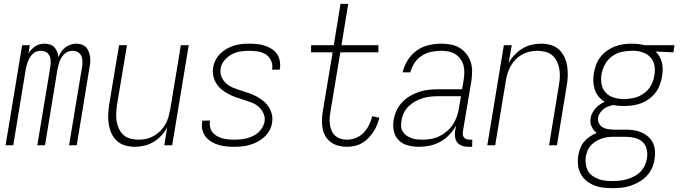

<svg xmlns="http://www.w3.org/2000/svg" viewBox="-20 -755 3540 998"><path d="M9 0 95 -520H135L128 -477Q135 -488 144 -498Q153 -508 164 -515Q175 -522 187.5 -525Q200 -528 212 -528Q226 -528 240 -523.5Q254 -519 263 -509Q272 -499 277 -486Q282 -473 284 -458Q290 -473 298.5 -486Q307 -499 319.5 -508.5Q332 -518 347 -523Q362 -528 376 -528Q391 -528 404.5 -523.5Q418 -519 427 -509.5Q436 -500 441 -487Q446 -474 448 -460Q450 -446 449 -431.5Q448 -417 445 -403L379 0H339L407 -410Q409 -424 408.5 -438.5Q408 -453 402.5 -465Q397 -477 384.5 -484Q372 -491 358 -491Q347 -491 336.5 -487.5Q326 -484 317 -476.5Q308 -469 301.5 -459Q295 -449 291 -438.5Q287 -428 284 -417.5Q281 -407 279 -396L214 0H174L242 -410Q244 -424 243.5 -438.5Q243 -453 237.5 -465Q232 -477 220 -484Q208 -491 193 -491Q182 -491 171.5 -487.5Q161 -484 152 -476.5Q143 -469 137 -459Q131 -449 126.5 -438.5Q122 -428 119 -417.5Q116 -407 114 -396L49 0Z M681 8Q655 8 630.5 1Q606 -6 587.5 -23Q569 -40 559 -63Q549 -86 545 -111Q541 -136 542.5 -162.5Q544 -189 548 -215L599 -520H640L588 -209Q585 -188 584 -166Q583 -144 586.5 -123.5Q590 -103 599 -84.5Q608 -66 622.5 -53Q637 -40 658 -34.5Q679 -29 701 -29Q721 -29 741 -33.5Q761 -38 779.5 -48.5Q798 -59 813.5 -74.5Q829 -90 839.5 -108.5Q850 -127 855.5 -147Q861 -167 865 -187L920 -520H961L875 0H834L849 -93Q837 -70 819 -50.5Q801 -31 778.5 -17.5Q756 -4 731 2Q706 8 681 8Z M1198 8Q1176 8 1155.5 6Q1135 4 1115.5 -2Q1096 -8 1078.5 -18.5Q1061 -29 1049 -44.5Q1037 -60 1032 -80Q1027 -100 1031 -122L1032 -128H1072L1071 -124Q1069 -108 1072.5 -92.5Q1076 -77 1085.5 -66Q1095 -55 1108 -47.5Q1121 -40 1136 -36Q1151 -32 1167 -30.5Q1183 -29 1199 -29Q1214 -29 1230 -30.5Q1246 -32 1261.5 -36Q1277 -40 1293 -47Q1309 -54 1321.5 -65Q1334 -76 1343 -91Q1352 -106 1355 -122Q1359 -144 1350 -164.5Q1341 -185 1325.5 -199Q1310 -213 1290 -221Q1270 -229 1249 -235.5Q1228 -242 1207.5 -249Q1187 -256 1168 -266Q1149 -276 1132.5 -289.5Q1116 -303 1105 -320.5Q1094 -338 1089 -359.5Q1084 -381 1088 -404Q1091 -424 1100.5 -442.5Q1110 -461 1125 -476Q1140 -491 1158.5 -501.5Q1177 -512 1196.5 -518Q1216 -524 1236 -526Q1256 -528 1275 -528Q1296 -528 1316 -526Q1336 -524 1355 -518Q1374 -512 1391 -501.5Q1408 -491 1419 -475.5Q1430 -460 1434 -440Q1438 -420 1435 -399L1434 -393H1394L1395 -398Q1398 -421 1388.5 -441Q1379 -461 1361 -472.5Q1343 -484 1320.5 -487.5Q1298 -491 1275 -491Q1253 -491 1229.5 -487.5Q1206 -484 1184.5 -472.5Q1163 -461 1146.5 -441Q1130 -421 1127 -399Q1123 -376 1131.5 -355.5Q1140 -335 1156 -321Q1172 -307 1192 -299Q1212 -291 1232.5 -284.5Q1253 -278 1273.5 -271Q1294 -264 1313 -254Q1332 -244 1348.5 -230.5Q1365 -217 1376.5 -199.5Q1388 -182 1393 -160.5Q1398 -139 1394 -116Q1391 -96 1380.5 -77Q1370 -58 1354 -43Q1338 -28 1318.5 -18Q1299 -8 1279 -2Q1259 4 1238.5 6Q1218 8 1198 8Z M1784 8Q1761 8 1739.5 2.5Q1718 -3 1700.5 -15.5Q1683 -28 1672 -46.5Q1661 -65 1657 -86.5Q1653 -108 1653.5 -131Q1654 -154 1658 -177L1709 -483H1597V-520H1715L1750 -735H1790L1755 -520H1947V-483H1749L1697 -171Q1694 -154 1693.5 -137Q1693 -120 1695.5 -104Q1698 -88 1705 -73Q1712 -58 1724 -48Q1736 -38 1752 -33.5Q1768 -29 1785 -29Q1808 -29 1831 -38.5Q1854 -48 1871 -66Q1888 -84 1898.5 -106Q1909 -128 1915 -151L1952 -143Q1947 -124 1939.5 -105Q1932 -86 1920.5 -69Q1909 -52 1894 -36.5Q1879 -21 1861.5 -11Q1844 -1 1823.5 3.5Q1803 8 1784 8Z M2158 8Q2129 8 2101 1Q2073 -6 2053.5 -25Q2034 -44 2027.5 -72Q2021 -100 2026 -130Q2030 -155 2040.5 -179Q2051 -203 2070 -223Q2089 -243 2112 -256.5Q2135 -270 2160 -278Q2185 -286 2210 -288.5Q2235 -291 2260 -291H2382L2390 -339Q2393 -359 2393.5 -378.5Q2394 -398 2389 -416Q2384 -434 2373 -449Q2362 -464 2346 -474Q2330 -484 2311 -487.5Q2292 -491 2272 -491Q2247 -491 2221 -485.5Q2195 -480 2172 -465Q2149 -450 2134 -427Q2119 -404 2113 -379H2073Q2080 -411 2098.5 -441Q2117 -471 2145 -491.5Q2173 -512 2206.5 -520Q2240 -528 2272 -528Q2298 -528 2323 -523.5Q2348 -519 2368.5 -506.5Q2389 -494 2404 -475Q2419 -456 2426.5 -433Q2434 -410 2434 -384.5Q2434 -359 2430 -333L2386 -71Q2385 -62 2386 -54Q2387 -46 2392 -40Q2397 -34 2405.5 -31.5Q2414 -29 2422 -29H2435L2434 8H2415Q2399 8 2384 3.5Q2369 -1 2359 -12Q2349 -23 2346 -39Q2343 -55 2345 -71L2351 -103Q2337 -77 2316 -55Q2295 -33 2269 -18.5Q2243 -4 2214.5 2Q2186 8 2158 8ZM2177 -29Q2199 -29 2221.5 -33Q2244 -37 2265 -47.5Q2286 -58 2304.5 -74Q2323 -90 2335.5 -110Q2348 -130 2355.5 -152Q2363 -174 2366 -196L2376 -255H2260Q2240 -255 2219.5 -253Q2199 -251 2178.5 -245Q2158 -239 2139 -228.5Q2120 -218 2104.5 -203Q2089 -188 2079.5 -168.5Q2070 -149 2067 -128Q2064 -113 2065 -98Q2066 -83 2073.5 -71Q2081 -59 2093 -50.5Q2105 -42 2118.5 -37Q2132 -32 2147 -30.5Q2162 -29 2177 -29Z M2513 0 2599 -520H2640L2624 -427Q2636 -450 2654.5 -469.5Q2673 -489 2695 -502.5Q2717 -516 2742 -522Q2767 -528 2792 -528Q2818 -528 2843 -521Q2868 -514 2886 -497Q2904 -480 2914.5 -457Q2925 -434 2928.5 -409Q2932 -384 2931 -357.5Q2930 -331 2925 -305L2875 0H2834L2885 -311Q2889 -332 2890 -354Q2891 -376 2887.5 -396.5Q2884 -417 2875 -435.5Q2866 -454 2851 -467Q2836 -480 2815.5 -485.5Q2795 -491 2773 -491Q2753 -491 2733 -486.5Q2713 -482 2694 -471.5Q2675 -461 2660 -445.5Q2645 -430 2634.5 -411.5Q2624 -393 2618 -373Q2612 -353 2609 -333L2554 0Z M3165 223Q3139 223 3114.5 220Q3090 217 3067.5 208Q3045 199 3027 184Q3009 169 2998 148Q2987 127 2984.5 102.5Q2982 78 2986 52Q2989 34 2996 15.5Q3003 -3 3016 -18.5Q3029 -34 3046.5 -45.5Q3064 -57 3082 -64Q3065 -76 3055.5 -96.5Q3046 -117 3050 -141Q3052 -154 3059 -167.5Q3066 -181 3075.5 -192Q3085 -203 3097.5 -211.5Q3110 -220 3123 -226Q3105 -237 3091.5 -253Q3078 -269 3071.5 -289Q3065 -309 3064 -331.5Q3063 -354 3067 -376Q3071 -398 3079 -419.5Q3087 -441 3101.5 -459.5Q3116 -478 3135 -491.5Q3154 -505 3176 -513.5Q3198 -522 3220 -525Q3242 -528 3264 -528Q3279 -528 3294 -526.5Q3309 -525 3323 -522L3330 -520H3486L3480 -483L3388 -487Q3400 -475 3408.5 -460Q3417 -445 3421 -427.5Q3425 -410 3424.5 -392Q3424 -374 3421 -356Q3417 -334 3409 -312.5Q3401 -291 3386.5 -272.5Q3372 -254 3352.5 -240Q3333 -226 3311.5 -218Q3290 -210 3267.5 -207Q3245 -204 3224 -204Q3210 -204 3196.5 -205Q3183 -206 3169 -209Q3157 -207 3143.5 -202.5Q3130 -198 3119 -189.5Q3108 -181 3099.5 -169Q3091 -157 3089 -144Q3086 -129 3092.5 -115.5Q3099 -102 3110.5 -94.5Q3122 -87 3136.5 -84.5Q3151 -82 3166 -81H3231Q3253 -81 3274.5 -78Q3296 -75 3315 -66.5Q3334 -58 3350 -44Q3366 -30 3374.5 -11Q3383 8 3384.5 30Q3386 52 3382 74Q3379 97 3368.5 119.5Q3358 142 3341 160Q3324 178 3302 190.5Q3280 203 3257.5 210.5Q3235 218 3211.5 220.5Q3188 223 3165 223ZM3224 -240Q3250 -240 3277 -246.5Q3304 -253 3327 -269.5Q3350 -286 3363.5 -310.5Q3377 -335 3381 -361Q3386 -386 3382.5 -410.5Q3379 -435 3364.5 -453Q3350 -471 3328 -480Q3306 -489 3281 -491H3263Q3237 -491 3210.5 -485Q3184 -479 3161.5 -462.5Q3139 -446 3125 -421Q3111 -396 3107 -370Q3102 -343 3107 -317Q3112 -291 3129 -273Q3146 -255 3171.5 -247.5Q3197 -240 3224 -240ZM3165 186Q3183 186 3202 184Q3221 182 3239.5 176.5Q3258 171 3276.5 161.5Q3295 152 3309 137.5Q3323 123 3331.5 105Q3340 87 3343 68Q3347 44 3341.5 20.5Q3336 -3 3319 -18Q3302 -33 3278.5 -38.5Q3255 -44 3231 -44H3165Q3150 -44 3134.5 -41.5Q3119 -39 3104 -33.5Q3089 -28 3075.5 -19.5Q3062 -11 3051 1Q3040 13 3034 28Q3028 43 3025 58Q3022 77 3024.5 96Q3027 115 3035 131Q3043 147 3058 158Q3073 169 3090.5 175.5Q3108 182 3126.5 184Q3145 186 3165 186Z"/></svg>

Font: Iosevka SS18 Extralight
Style: Italic
Weight: 200
Italic angle: -9°
Monospace: yes
Designer: Belleve Invis
Foundry: Belleve Invis
Version: Version 25.1.1; ttfautohint (v1.8.4)